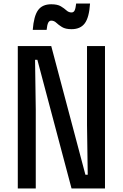

<svg xmlns="http://www.w3.org/2000/svg" viewBox="-20 -1059 690 1079"><path d="M80 0V-800H268L460 -77H473L469 -357V-800H570V0H382L190 -723H177L181 -443V0ZM164 -891Q170 -969 194 -1002Q218 -1035 268 -1035Q303 -1035 322 -1023.5Q341 -1012 353.5 -1000.5Q366 -989 382 -989Q394 -989 399.5 -1000.5Q405 -1012 408 -1039H486Q481 -961 456.5 -928Q432 -895 382 -895Q348 -895 328.5 -907Q309 -919 296.5 -931Q284 -943 268 -943Q257 -943 251 -931.5Q245 -920 242 -891Z"/></svg>

Font: Martian Mono SemiCondensed
Style: Regular
Weight: 400
Width: 4
Designer: Roman Shamin
Foundry: Evil Martians
Version: Version 1.000